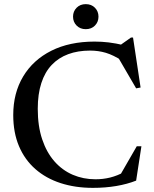

<svg xmlns="http://www.w3.org/2000/svg" viewBox="-20 -897 742 928"><path d="M441.5 -30.5Q478.5 -30.5 512.8 -39Q547 -47.5 583 -67L558 -46L641 -190H663.5L638 -24Q595 -7 542.2 2Q489.5 11 429 11Q343.5 11 272.8 -12Q202 -35 150.8 -80Q99.5 -125 71.8 -190.5Q44 -256 44 -341Q44 -447.5 92 -527.5Q140 -607.5 228.2 -651.8Q316.5 -696 437 -696Q472 -696 505.2 -692Q538.5 -688 581.5 -678L550 -671L613 -715.5H623L659.5 -474L638 -470L544 -631.5L570.5 -603.5Q527.5 -631 491.5 -641.8Q455.5 -652.5 415 -652.5Q356.5 -652.5 309.8 -635.2Q263 -618 230 -583.2Q197 -548.5 179.8 -495.5Q162.5 -442.5 162.5 -371Q162.5 -287.5 183.8 -224Q205 -160.5 243 -117.2Q281 -74 331.8 -52.2Q382.5 -30.5 441.5 -30.5ZM394.5 -756Q367.5 -756 350.2 -773.5Q333 -791 333 -816.5Q333 -842 350.2 -859.5Q367.5 -877 394.5 -877Q422 -877 439 -859.5Q456 -842 456 -816.5Q456 -791 439 -773.5Q422 -756 394.5 -756Z"/></svg>

Font: Newsreader 36pt Medium
Style: Regular
Weight: 500
Designer: Hugues Gentile
Foundry: Production Type
Version: Version 1.003